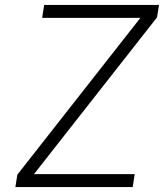

<svg xmlns="http://www.w3.org/2000/svg" viewBox="-20 -754 661 774"><path d="M50 -50 546 -682H150L158 -734H621L613 -684L117 -52H523L515 0H42Z"/></svg>

Font: Exo Light
Style: Italic
Weight: 300
Italic angle: -9°
Designer: Natanael Gama
Foundry: Natanael Gama
Version: Version 1.500; ttfautohint (v1.6)